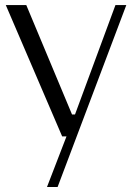

<svg xmlns="http://www.w3.org/2000/svg" viewBox="-20 -540 525 760"><path d="M166 200.2 243.2 0H226.1L2.9 -520H84L265.1 -86.9H276.9L437 -520H480L208 200.2Z"/></svg>

Font: Ribes
Style: Regular
Weight: 400
Designer: Luigi Gorlero
Foundry: Collletttivo
Version: Version 2.100;Glyphs 3.2 (3217)